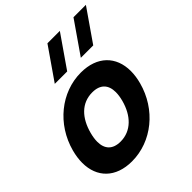

<svg xmlns="http://www.w3.org/2000/svg" viewBox="-231 -950 1105 1105"><g transform="rotate(-45 322.0 -397.5)"><path d="M304.3 -615 439.5 -810H338.5L203.3 -615ZM516.3 -615 651.5 -810H550.5L415.3 -615ZM202.5 15C364.5 15 507.8 -102 552.8 -270C561.2 -301 565.2 -330.4 565.2 -357.6C565.2 -476.8 487.9 -555 355.2 -555C195.2 -555 51.1 -439 5.8 -270C-2.5 -238.7 -6.6 -209.2 -6.6 -181.8C-6.6 -63 70 15 202.5 15ZM236.5 -112C171.9 -112 140.4 -147.2 140.4 -206.7C140.4 -225.5 143.6 -246.7 149.8 -270C175 -364 232.2 -428 321.2 -428C386.6 -428 418.1 -392.1 418.1 -332.7C418.1 -314 415 -293 408.8 -270C383.9 -177 323.5 -112 236.5 -112Z"/></g></svg>

Font: Manrope
Style: ExtraBoldItalic
Weight: 800
Italic angle: -15°
Designer: Mikhail Sharanda
Foundry: Mikhail Sharanda
Version: Version 4.502;hotconv 1.0.109;makeotfexe 2.5.65596